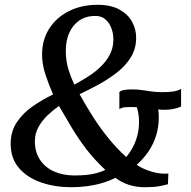

<svg xmlns="http://www.w3.org/2000/svg" viewBox="-20 -772 795 801"><path d="M276.5 9Q210 9 152.5 -10.5Q95 -30 59.8 -70.2Q24.5 -110.5 24.5 -172.5Q24.5 -224.5 50.8 -263Q77 -301.5 117.8 -329.5Q158.5 -357.5 201.5 -378Q183.5 -418 169.5 -461.2Q155.5 -504.5 155.5 -543.5Q155.5 -606.5 185.8 -653.2Q216 -700 268.2 -726Q320.5 -752 386.5 -752Q442.5 -752 478.2 -732.2Q514 -712.5 531 -681.2Q548 -650 548 -614.5Q548 -569 526 -533.2Q504 -497.5 468 -469.5Q432 -441.5 391 -419.2Q350 -397 312 -379Q340 -328 370.5 -280.8Q401 -233.5 435 -192.2Q469 -151 506.5 -117Q522 -135 534 -157.5Q546 -180 553 -206.5Q560 -233 560 -263.5Q560 -283.5 557.2 -298.2Q554.5 -313 551 -324.5Q544.5 -325 539 -325.2Q533.5 -325.5 525.5 -325.5Q511.5 -325.5 499.2 -324.2Q487 -323 478 -316.5V-388Q484 -394 497.2 -396.5Q510.5 -399 532 -399Q552.5 -399 572 -396.2Q591.5 -393.5 611.8 -390.5Q632 -387.5 655 -387.5Q683 -387.5 701.8 -390.2Q720.5 -393 735.5 -401V-328Q720.5 -320.5 702.2 -317.2Q684 -314 670 -314Q662 -314 654.8 -314.2Q647.5 -314.5 640 -315.5Q641 -309 641.8 -301Q642.5 -293 642.5 -283.5Q642.5 -241.5 631 -205.5Q619.5 -169.5 598.8 -139.2Q578 -109 550.5 -84.5Q575.5 -67 612.2 -56Q649 -45 682.5 -48L680.5 -3.5Q662.5 1.5 646.2 4.5Q630 7.5 614.2 8.2Q598.5 9 580.5 9Q548 9 517.5 -1Q487 -11 461.5 -30Q434 -16.5 403.8 -7.8Q373.5 1 341.8 5Q310 9 276.5 9ZM290 -40Q317 -40 340.2 -42.2Q363.5 -44.5 383.5 -50Q403.5 -55.5 419.5 -63Q372 -108 339.2 -151Q306.5 -194 280.2 -238Q254 -282 226 -330Q201.5 -313 178.2 -290.8Q155 -268.5 140.2 -241.5Q125.5 -214.5 125.5 -182.5Q125.5 -137.5 146.8 -105.5Q168 -73.5 205.2 -56.8Q242.5 -40 290 -40ZM290.5 -419Q318 -434 346.5 -452Q375 -470 399 -492.8Q423 -515.5 438 -543.8Q453 -572 453 -608Q453 -631.5 444.8 -654Q436.5 -676.5 420 -691Q403.5 -705.5 378.5 -705.5Q338 -705.5 310.2 -686Q282.5 -666.5 268.5 -634Q254.5 -601.5 254.5 -561Q254.5 -516.5 266 -480.8Q277.5 -445 290.5 -419Z"/></svg>

Font: Merriweather 20pt
Style: Italic
Weight: 400
Italic angle: -7.8°
Version: Version 2.101